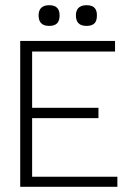

<svg xmlns="http://www.w3.org/2000/svg" viewBox="-20 -721 508 741"><path d="M104 -265H360V-305H104V-522H424V-563H58V0H433V-39H104ZM170 -621C202 -621 210 -639 210 -662C210 -682 202 -701 170 -701C138 -701 129 -682 129 -662C129 -639 138 -621 170 -621ZM314 -621C347 -621 354 -639 354 -662C354 -682 347 -701 314 -701C282 -701 273 -682 273 -662C273 -639 282 -621 314 -621Z"/></svg>

Font: OSH Darker Grotesque
Style: Regular
Weight: 400
Designer: Gabriel Lam
Foundry: TypeRant
Version: Version 1.000;Glyphs 3.1.1 (3148)